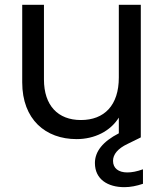

<svg xmlns="http://www.w3.org/2000/svg" viewBox="-20 -568 680 795"><path d="M72 -548V-227C72 -73 169 8 297 8C372 8 437 -25 472 -81V-16C406 18 373 59 373 107C373 175 427 207 495 207C520 207 545 202 572 193V133C547 142 526 146 507 146C471 146 448 129 448 98C448 71 468 47 508 28L563 1L562 0H563V-548H472V-247C472 -132 412 -71 315 -71C220 -71 162 -131 162 -239V-548Z"/></svg>

Font: Poppins
Style: Regular
Weight: 400
Designer: Ninad Kale (Devanagari), Jonny Pinhorn (Latin)
Foundry: Indian Type Foundry
Version: 4.004